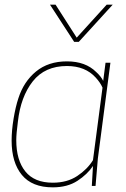

<svg xmlns="http://www.w3.org/2000/svg" viewBox="-20 -800 540 826"><path d="M455 -530H434ZM207 6Q118 6 74 -47.5Q30 -101 30 -195Q30 -239 38.5 -290Q47 -341 59 -377Q82 -449 135 -492.5Q188 -536 268 -536Q348 -536 394 -490Q414 -472 424 -452L434 -530H455L401 -118L391 0H375L380 -86Q356 -50 313 -22Q270 6 207 6ZM207 -14Q269 -14 312.5 -43Q356 -72 380 -111L421 -423Q412 -444 392 -466Q347 -516 268 -516Q173 -516 121 -450Q69 -384 57 -277Q50 -224 50 -197Q50 -111 89 -62.5Q128 -14 207 -14ZM465 -620ZM319 -620H299L195 -780H219L310 -638L439 -780H465Z"/></svg>

Font: Tanohe Sans Thin
Style: Italic
Weight: 100
Designer: Village Type and Design LLC & Cristiano Sobral
Foundry: Cooper Hewitt Smithsonian Design Museum
Version: Version 1.00;September 29, 2021;FontCreator 13.0.0.2655 64-b